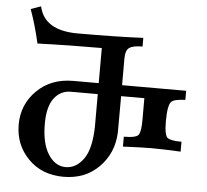

<svg xmlns="http://www.w3.org/2000/svg" viewBox="-56 -867 1007 936"><g transform="rotate(5 448.0 -399.0)"><path d="M294.9 -37.6Q345.2 -37.6 381.3 -86.9Q417.5 -136.2 419.9 -246.1V-405.8H288.1Q237.8 -405.8 206.5 -364.5Q175.3 -323.2 175.3 -239.3Q175.3 -143.6 209.2 -90.6Q243.2 -37.6 294.9 -37.6ZM288.1 10.3Q182.1 10.3 115.5 -57.6Q48.8 -125.5 48.8 -224.6Q48.8 -322.8 117.7 -391.1Q186.5 -459.5 294.9 -459.5H419.9V-631.3Q261.7 -631.3 105.5 -626Q85.9 -712.9 58.1 -790.5L107.4 -808.1Q132.3 -691.9 296.9 -691.9Q485.8 -691.9 617.2 -698.2V-655.8Q571.3 -655.8 553 -643.3Q534.7 -630.9 534.2 -591.3V-459.5H847.7V-415Q793 -413.1 779.3 -398.9Q762.2 -381.3 762.2 -301.8Q762.2 -231.9 779.8 -220.9Q797.4 -210 846.7 -210V-161.6Q758.8 -166 704.6 -166Q658.7 -166 564.5 -161.6V-210Q627 -210 637.5 -227.8Q647.9 -245.6 647.9 -298.8V-405.8H534.2L533.7 -227.5Q529.3 -126.5 461.7 -58.1Q394 10.3 288.1 10.3Z"/></g></svg>

Font: Kelvinch
Style: Bold
Weight: 700
Designer: Paul James Miller
Foundry: High-Logic / Made with FontCreator
Version: Version 3.501;March 28, 2021;FontCreator 13.0.0.2683 64-bit